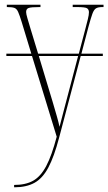

<svg xmlns="http://www.w3.org/2000/svg" viewBox="-20 -556 460 816"><path d="M40 230Q89 230 121 212Q153 194 176.5 149.5Q200 105 221 25L116 -318H7V-328H113L72 -463Q63 -492 57 -505.5Q51 -519 41 -522.5Q31 -526 10 -526H9V-536H152V-526H149Q112 -526 101.5 -522Q91 -518 91 -505Q91 -497 96.5 -478.5Q102 -460 110 -433L142 -328H315L343 -434Q349 -457 353.5 -475Q358 -493 358 -504Q358 -515 350.5 -520.5Q343 -526 307 -526H289V-536H420V-526H415Q397 -526 388 -520.5Q379 -515 372.5 -497Q366 -479 356 -442L326 -328H417V-318H323L231 30Q210 110 185.5 156Q161 202 126.5 221Q92 240 41 240H40ZM173 -225Q192 -163 203.5 -124Q215 -85 222 -60.5Q229 -36 233 -17Q241 -47 254 -97.5Q267 -148 281 -200L312 -318H145Z"/></svg>

Font: Noto Serif Display ExtraCondensed Thin
Style: Regular
Weight: 100
Width: 2
Designer: Monotype Design Team
Foundry: Monotype Imaging Inc.
Version: Version 2.009